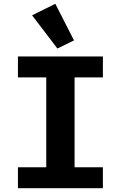

<svg xmlns="http://www.w3.org/2000/svg" viewBox="-20 -997 640 1017"><path d="M75 0V-111H225V-587H75V-698H525V-587H375V-111H525V0ZM150 -916 273 -977 372 -783 284 -740Z"/></svg>

Font: iA Writer Mono V
Style: Regular
Weight: 400
Designer: Mike Abbink, Paul van der Laan, Pieter van Rosmalen
Foundry: Bold Monday
Version: Version 2.000